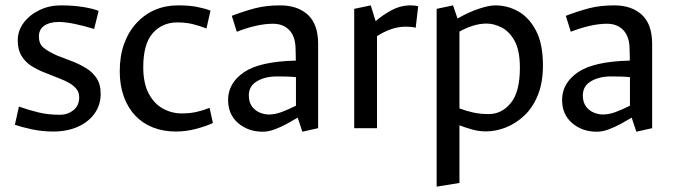

<svg xmlns="http://www.w3.org/2000/svg" viewBox="-20 -482 2537 722"><path d="M180.3 12.6Q138.5 12.6 99.9 4.3Q61.3 -4 36 -12.8L51.2 -81.3Q89.9 -67.5 125.9 -59Q161.8 -50.4 204.8 -50.4Q234.6 -50.4 256.2 -67.8Q277.8 -85.2 277.8 -115.9Q277.8 -134.5 267.8 -147Q257.7 -159.6 242.2 -168.8Q226.6 -178 209.2 -184.7L143.3 -210.9Q120.2 -220.1 98.1 -234Q75.9 -247.9 61.3 -271.3Q46.7 -294.7 46.7 -330Q46.7 -367.1 69.4 -396.9Q92 -426.7 128.9 -444.3Q165.8 -461.8 208.3 -461.8Q256.4 -461.8 294.9 -455.3Q333.4 -448.8 350.8 -440.8L334 -373Q298 -384.3 262.2 -391.8Q226.4 -399.4 200.3 -399.4Q167.2 -399.4 146.8 -385.6Q126.3 -371.8 126.3 -344.5Q126.3 -317.2 143.2 -303Q160.1 -288.7 194.4 -273.3L251.7 -251.3Q278 -241.1 302.4 -226.6Q326.7 -212.2 342.7 -188.8Q358.6 -165.4 358.6 -128.9Q358.6 -87.3 335.6 -55.1Q312.6 -23 272.5 -5.2Q232.4 12.6 180.3 12.6Z M641.2 12.6Q594.2 12.6 555.4 -2.6Q516.6 -17.8 488.7 -47.2Q460.9 -76.5 445.6 -118.8Q430.3 -161 430.3 -214.1Q430.3 -271.8 446.8 -317.5Q463.4 -363.1 493.4 -395.5Q523.3 -427.9 562.8 -444.9Q602.3 -461.8 649.1 -461.8Q692.4 -461.8 721.7 -455.9Q751 -450 771.5 -442L756.4 -374.9Q734.4 -383.7 707.2 -390.7Q680.1 -397.7 646.7 -397.7Q590.1 -397.7 554.4 -357.3Q518.7 -316.9 518.7 -229Q518.7 -169.5 538.8 -131Q558.9 -92.6 591.9 -74.1Q624.9 -55.5 663.5 -55.5Q694.9 -55.5 719.9 -61.3Q745 -67 768.1 -76.5L780.6 -19.4Q756.2 -7.9 718.1 2.4Q679.9 12.6 641.2 12.6Z M968.2 13.3Q913.1 13.3 875.4 -19.2Q837.7 -51.8 837.7 -106.2Q837.7 -169 896.7 -209.9Q955.6 -250.8 1092.4 -254.2Q1092.1 -266.8 1092 -279.3Q1091.8 -291.8 1091.3 -304.2Q1089.5 -346.6 1067 -369.7Q1044.5 -392.7 1006 -392.7Q975.9 -392.7 940.3 -384.5Q904.7 -376.2 870.5 -362.5L851.7 -422.5Q898.8 -440.5 940.2 -451.2Q981.7 -461.8 1033.3 -461.8Q1099.4 -461.8 1137.8 -426.3Q1176.3 -390.7 1176.3 -317.1V0L1117 13.3L1099.4 -39.6Q1082.1 -29.1 1059 -16.5Q1035.9 -3.9 1012.4 4.7Q988.9 13.3 968.2 13.3ZM991.2 -51.4Q1013.7 -51.4 1038.7 -60.6Q1063.6 -69.9 1092.9 -84.5V-191.9Q1076.2 -193.6 1058.6 -194.1Q1040.9 -194.6 1021.8 -194.6Q976.5 -194.6 946.1 -176.3Q915.7 -158.1 915.7 -123.3Q915.7 -97.9 927.5 -81.9Q939.3 -65.8 956.9 -58.6Q974.4 -51.4 991.2 -51.4Z M1312 0V-448.7L1374.1 -461.8L1392.5 -402.5Q1418.5 -425.2 1452.4 -443.5Q1486.4 -461.8 1524.2 -461.8Q1532.4 -461.8 1538.8 -461.1Q1545.3 -460.3 1552.6 -458.8L1543.2 -377.7Q1535.7 -379.7 1526.7 -380.7Q1517.8 -381.7 1506.3 -381.7Q1477.7 -381.7 1450.6 -372.2Q1423.6 -362.7 1397.7 -346.1V0Z M1622 219.9V-448.7L1683.6 -461.8L1700.5 -412.4Q1741.9 -436.1 1780.3 -449Q1818.6 -461.8 1842.8 -461.8Q1888.4 -461.8 1929.1 -439.1Q1969.7 -416.3 1995.7 -366.6Q2021.7 -317 2021.7 -236Q2021.7 -172 2002.7 -124.7Q1983.7 -77.5 1951.8 -47.5Q1919.8 -17.5 1882.2 -2.7Q1844.5 12.1 1807 12.1Q1780.8 12.1 1755.2 4.9Q1729.7 -2.3 1707.7 -10.8V206ZM1817.8 -53Q1866.9 -53 1901 -94.9Q1935 -136.8 1935 -227Q1935 -291.5 1915.5 -327.5Q1895.9 -363.5 1866.8 -378.4Q1837.6 -393.4 1810 -393.4Q1784.6 -393.4 1758.3 -385.2Q1732 -377 1707.7 -363.1V-74.5Q1732.1 -64.9 1759.4 -58.9Q1786.7 -53 1817.8 -53Z M2224.2 13.3Q2169.1 13.3 2131.4 -19.2Q2093.7 -51.8 2093.7 -106.2Q2093.7 -169 2152.7 -209.9Q2211.6 -250.8 2348.4 -254.2Q2348.1 -266.8 2348 -279.3Q2347.8 -291.8 2347.3 -304.2Q2345.5 -346.6 2323 -369.7Q2300.5 -392.7 2262 -392.7Q2231.9 -392.7 2196.3 -384.5Q2160.7 -376.2 2126.5 -362.5L2107.7 -422.5Q2154.8 -440.5 2196.2 -451.2Q2237.7 -461.8 2289.3 -461.8Q2355.4 -461.8 2393.8 -426.3Q2432.3 -390.7 2432.3 -317.1V0L2373 13.3L2355.4 -39.6Q2338.1 -29.1 2315 -16.5Q2291.9 -3.9 2268.4 4.7Q2244.9 13.3 2224.2 13.3ZM2247.2 -51.4Q2269.7 -51.4 2294.7 -60.6Q2319.6 -69.9 2348.9 -84.5V-191.9Q2332.2 -193.6 2314.6 -194.1Q2296.9 -194.6 2277.8 -194.6Q2232.5 -194.6 2202.1 -176.3Q2171.7 -158.1 2171.7 -123.3Q2171.7 -97.9 2183.5 -81.9Q2195.3 -65.8 2212.9 -58.6Q2230.4 -51.4 2247.2 -51.4Z"/></svg>

Font: Ancizar Sans Thin
Style: Regular
Weight: 100
Designer: Cesar Puertas, Viviana Monsalve, Julian Moncada, Julian Prieto, Jose Castro, Mariel Hernandez, Felipe Aragon, Sara Alarc
Version: Version 8.100